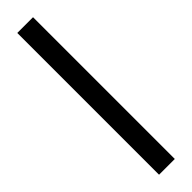

<svg xmlns="http://www.w3.org/2000/svg" viewBox="-295 -763 808 808"><g transform="rotate(-45 109.5 -359.0)"><path d="M62.5 -781.2H156.2V62.5H62.5Z"/></g></svg>

Font: Michroma+
Style: Regular
Weight: 400
Designer: beogot
Foundry: beogot
Version: Version